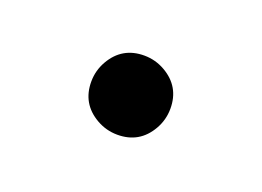

<svg xmlns="http://www.w3.org/2000/svg" viewBox="-27 -856 154 113"><g transform="rotate(-10 50.0 -800.0)"><path d="M25 -800Q25 -794 28.5 -788Q32 -782 38 -778.5Q44 -775 50 -775Q56 -775 62 -778.5Q68 -782 71.5 -788Q75 -794 75 -800Q75 -806 71.5 -812Q68 -818 62 -821.5Q56 -825 50 -825Q44 -825 38 -821.5Q32 -818 28.5 -812Q25 -806 25 -800Z"/></g></svg>

Font: Linefont ExtraLight
Style: Regular
Weight: 250
Monospace: yes
Version: Version 3.002;gftools[0.9.33]